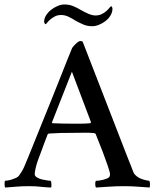

<svg xmlns="http://www.w3.org/2000/svg" viewBox="-34 -834 689 857"><path d="M287 -514 198 -288Q198 -287 198 -286Q200 -284 200 -284Q218 -283 244.5 -282.5Q271 -282 288 -282Q311 -282 328.5 -282Q346 -282 369 -284Q371 -284 371 -287Q372 -288 372 -289ZM95 -3Q78 -3 65.5 -2.5Q53 -2 41 -1Q29 0 17 1Q5 2 -11 3Q-13 1 -13.5 -10Q-14 -21 -12 -27Q-8 -27 1 -28.5Q10 -30 19.5 -33Q29 -36 37.5 -40Q46 -44 50 -49Q65 -69 74 -89.5Q83 -110 93 -135Q134 -236 171 -328Q187 -367 203.5 -408.5Q220 -450 235.5 -489Q251 -528 264.5 -562Q278 -596 288 -620Q293 -628 305.5 -639.5Q318 -651 325 -651Q329 -651 331 -650Q333 -649 335 -648L536 -130Q547 -104 553 -87.5Q559 -71 562 -64Q567 -54 577 -46.5Q587 -39 598.5 -35Q610 -31 619.5 -29Q629 -27 632 -27Q636 -22 635.5 -10.5Q635 1 634 3Q604 1 577.5 -1Q551 -3 519 -3Q485 -3 456 -1Q427 1 395 3Q391 -1 391 -13Q391 -25 395 -27Q400 -27 408 -28Q416 -29 424.5 -31Q433 -33 440.5 -36Q448 -39 452 -42Q457 -47 457 -56Q457 -65 447 -94Q437 -123 425 -155Q411 -192 393 -236Q392 -237 391 -238Q387 -240 386 -240Q365 -242 336.5 -241.5Q308 -241 290 -241Q259 -241 237.5 -240.5Q216 -240 185 -238Q183 -238 181.5 -236.5Q180 -235 179 -235Q171 -215 164 -196Q158 -179 151 -160.5Q144 -142 138 -126Q129 -102 125 -83.5Q121 -65 121 -57Q121 -48 131 -42Q141 -36 153.5 -33Q166 -30 177.5 -28.5Q189 -27 192 -27Q195 -24 195.5 -12.5Q196 -1 194 3Q166 2 146.5 -0.5Q127 -3 95 -3ZM253 -814Q275 -814 292 -807Q309 -800 326 -790Q343 -780 360.5 -772.5Q378 -765 392 -765Q408 -765 420 -771Q432 -777 440 -784Q448 -791 453.5 -798Q459 -805 462 -806Q465 -806 466.5 -802Q468 -798 468 -795Q468 -780 459.5 -765.5Q451 -751 437.5 -740.5Q424 -730 408 -723.5Q392 -717 378 -717Q356 -717 339.5 -724Q323 -731 306 -740Q289 -751 272.5 -759Q256 -767 239 -767Q223 -767 211.5 -761Q200 -755 191.5 -748Q183 -741 178 -734.5Q173 -728 170 -726Q167 -726 165 -730Q163 -734 163 -737Q163 -752 172 -766Q181 -780 194.5 -790.5Q208 -801 223.5 -807.5Q239 -814 253 -814Z"/></svg>

Font: Vermiglione Medium
Style: Regular
Weight: 500
Version: Version 1.000